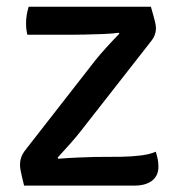

<svg xmlns="http://www.w3.org/2000/svg" viewBox="-20 -566 542 586"><path d="M271 -382Q284.5 -399 305 -421.5Q325.5 -444 344.5 -463.5L342 -466Q326 -463.5 296.5 -462.2Q267 -461 239.2 -460.5Q211.5 -460 200.5 -460H63.5Q59.5 -476 59.5 -495Q59.5 -508 61.5 -520Q63.5 -532 67.5 -545.5H440.5Q451 -509.5 453.5 -498Q456 -486.5 456 -480Q456 -459 442.5 -442L227 -166.5Q213 -148.5 193 -126Q173 -103.5 156 -85L158 -81.5Q189 -84 218.2 -85.2Q247.5 -86.5 270 -87L348.5 -87.5Q382 -88 409.8 -91.5Q437.5 -95 455.5 -103Q459 -91.5 461.2 -81Q463.5 -70.5 463.5 -57Q463.5 -29.5 444 -14.5Q424.5 0.5 390 0.5H53.5Q45 -34 43 -45.2Q41 -56.5 41 -63.5Q41 -86 55 -105Z"/></svg>

Font: Signika SC
Style: Regular
Weight: 400
Designer: Anna Giedryś
Foundry: Anna Giedryś
Version: Version 2.000; ttfautohint (v1.8.3) -l 8 -r 50 -G 200 -x 9 -